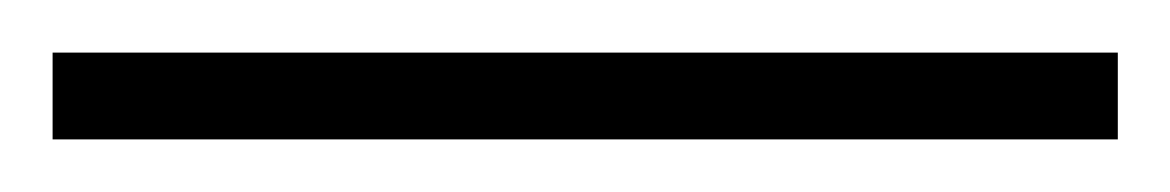

<svg xmlns="http://www.w3.org/2000/svg" viewBox="-22 70 445 73"><path d="M403 123H-2V90H403Z"/></svg>

Font: Noto Sans Khmer Condensed ExtraLight
Style: Regular
Weight: 200
Width: 3
Designer: Danh Hong and the Monotype Design Team
Foundry: Monotype Imaging Inc.
Version: Version 2.004; ttfautohint (v1.8.4.7-5d5b)